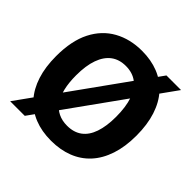

<svg xmlns="http://www.w3.org/2000/svg" viewBox="-173 -846 1032 1032"><g transform="rotate(45 343.0 -330.5)"><path d="M37 16 533 -676H644L148 16ZM342 11Q271 11 215 -11.5Q159 -34 120 -77.5Q81 -121 60.5 -184.5Q40 -248 40 -330Q40 -447 79 -523.5Q118 -600 187.5 -638.5Q257 -677 347 -677Q416 -677 471.5 -655Q527 -633 566.5 -589.5Q606 -546 627 -481.5Q648 -417 648 -333Q648 -249 626.5 -184.5Q605 -120 565 -76.5Q525 -33 468.5 -11Q412 11 342 11ZM346 -107Q397 -107 431 -132Q465 -157 482 -206.5Q499 -256 499 -327Q499 -402 481.5 -453.5Q464 -505 429 -531.5Q394 -558 343 -558Q293 -558 259 -532.5Q225 -507 207 -457Q189 -407 189 -333Q189 -278 199 -235.5Q209 -193 229 -164.5Q249 -136 278.5 -121.5Q308 -107 346 -107Z"/></g></svg>

Font: Bricolage Grotesque 72pt
Style: Bold
Weight: 700
Designer: Mathieu Triay
Foundry: Atelier Triay
Version: Version 1.001;gftools[0.9.33.dev8+g029e19f]